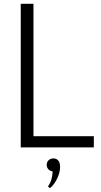

<svg xmlns="http://www.w3.org/2000/svg" viewBox="-20 -770 530 1003"><path d="M88.4 -750H154.8V-58.6H470.2V0H88.4ZM224.1 91.3Q224.1 76.7 233.9 67.1Q243.7 57.6 258.8 57.6Q275.4 57.6 284.7 69.1Q293.9 80.6 293.9 102.1Q293.9 130.9 278.3 163.3Q262.7 195.8 240.7 212.9L230.5 203.6Q253.4 173.3 254.9 125.5Q241.7 124 232.9 114.5Q224.1 105 224.1 91.3Z"/></svg>

Font: Spartan MB
Style: Regular
Weight: 400
Designer: Matt Bailey, Mirko Velimirovic
Foundry: Matt Bailey
Version: Version 1.005